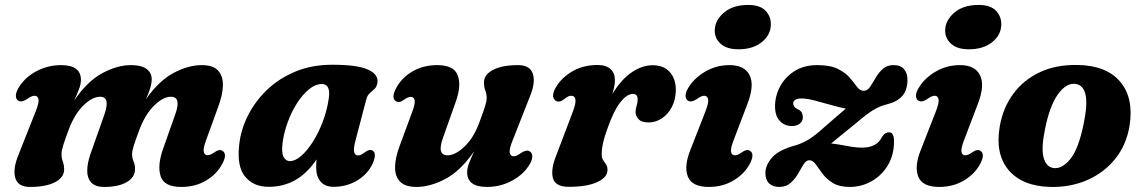

<svg xmlns="http://www.w3.org/2000/svg" viewBox="-20 -743 4619 777"><path d="M346 -119.5 402.5 -279.5Q427.5 -351.5 385.5 -351.5Q353 -351.5 316.8 -315.5Q280.5 -279.5 257 -215.5Q242.5 -176.5 235.8 -155Q229 -133.5 229 -119Q229 -103 234.2 -89Q239.5 -75 239.5 -57.5Q239.5 -25 203 -5.8Q166.5 13.5 101.5 13.5Q53 13.5 42 -22.5Q31 -58.5 55 -117L123.5 -290Q138.5 -327 135.8 -341.2Q133 -355.5 119.5 -355.5Q108 -355.5 88.5 -341.5Q67.5 -327.5 54 -335.5Q44.5 -341 44.2 -355Q44 -369 55 -387.5Q79.5 -429 126.2 -454.2Q173 -479.5 227.5 -479.5Q307.5 -479.5 307.5 -419.5Q307.5 -402 299.2 -380.8Q291 -359.5 279.5 -335.5Q333.5 -414.5 394.2 -447Q455 -479.5 510 -479.5Q552.5 -479.5 573.2 -464Q594 -448.5 594 -421.5Q593.5 -403.5 587 -383.5Q580.5 -363.5 571 -342Q623.5 -416.5 682.8 -448Q742 -479.5 796.5 -479.5Q842.5 -479.5 862.8 -457.2Q883 -435 882 -397Q881 -359 863.5 -312L814.5 -177Q802 -144 804.5 -129.5Q807 -115 820 -115Q832 -115 849 -127.5Q868.5 -141 880.5 -132.5Q901 -119.5 879.5 -80Q857.5 -38 813.8 -12.2Q770 13.5 713.5 13.5Q645 13.5 630.5 -28.8Q616 -71 639 -138L689 -279.5Q715 -351.5 671.5 -351.5Q639.5 -351.5 602.5 -314.5Q565.5 -277.5 541.5 -211Q527 -172 520.8 -151.5Q514.5 -131 514.5 -119.5Q514.5 -103 520.8 -89Q527 -75 526.5 -58Q526 -25 492.5 -5.8Q459 13.5 402.5 13.5Q365 13.5 348.8 -4.8Q332.5 -23 333 -53.2Q333.5 -83.5 346 -119.5Z M1418 -172Q1410 -141.5 1413.2 -127.8Q1416.5 -114 1428.5 -114Q1436.5 -114 1442.8 -117.5Q1449 -121 1458.5 -128Q1475 -140.5 1487 -134Q1506 -123.5 1489 -83Q1469.5 -39.5 1426.5 -13.2Q1383.5 13 1330 13Q1295.5 13 1277.5 -8Q1259.5 -29 1259.5 -66Q1259.5 -82.5 1261 -98Q1187.5 13 1067.5 13Q1005.5 13 971.8 -28.5Q938 -70 948 -156.5Q954 -216.5 982.8 -274.2Q1011.5 -332 1060 -378.8Q1108.5 -425.5 1175.2 -453.2Q1242 -481 1324.5 -481Q1426 -481 1468.8 -461.5Q1511.5 -442 1507.5 -410.5Q1505.5 -392.5 1496.2 -383.8Q1487 -375 1477 -366.5Q1467 -358 1462.5 -341.5ZM1123.5 -165Q1118.5 -124 1127.8 -107.5Q1137 -91 1153.5 -91Q1174.5 -91 1198.8 -112Q1223 -133 1246 -169Q1269 -205 1286.2 -250.5Q1303.5 -296 1310.5 -344.5Q1319 -403 1282.5 -403Q1256.5 -403 1230.5 -381.8Q1204.5 -360.5 1182.2 -325.8Q1160 -291 1144.5 -249Q1129 -207 1123.5 -165Z M2124 -130.5Q2133.5 -125 2134 -110.8Q2134.5 -96.5 2123.5 -78Q2099 -37 2052.2 -11.8Q2005.5 13.5 1950.5 13.5Q1870.5 13.5 1870.5 -46Q1870.5 -63.5 1879 -84.8Q1887.5 -106 1899 -131Q1843.5 -51 1782.2 -18.8Q1721 13.5 1665.5 13.5Q1619.5 13.5 1598.8 -8.2Q1578 -30 1578.8 -67.8Q1579.5 -105.5 1598 -154.5L1648.5 -291Q1660.5 -323 1658 -337Q1655.5 -351 1642.5 -351Q1631 -351 1613.5 -338.5Q1595 -324.5 1582 -333.5Q1562 -346.5 1583 -386Q1605 -428 1649 -453.8Q1693 -479.5 1749 -479.5Q1817 -479.5 1832.5 -438Q1848 -396.5 1824 -330L1773.5 -187.5Q1746.5 -114.5 1791 -114.5Q1823 -114.5 1860.8 -150.8Q1898.5 -187 1921.5 -252Q1936 -291 1942.8 -312Q1949.5 -333 1949.5 -347Q1949.5 -362.5 1944 -376.8Q1938.5 -391 1938.5 -409Q1938.5 -441 1975.2 -460.2Q2012 -479.5 2077 -479.5Q2125 -479.5 2136.5 -444Q2148 -408.5 2123.5 -350L2055 -176Q2040 -139 2042.8 -124.8Q2045.5 -110.5 2059 -110.5Q2070 -110.5 2089.5 -124.5Q2110.5 -138.5 2124 -130.5Z M2235 -332.5Q2225.5 -335 2220.2 -346Q2215 -357 2223 -376.5Q2241.5 -419 2288.5 -449.5Q2335.5 -480 2398 -480Q2432.5 -480 2450.5 -463.8Q2468.5 -447.5 2468.5 -418.5Q2468.5 -407 2465.8 -392.8Q2463 -378.5 2458.5 -363Q2493.5 -421 2536 -450Q2578.5 -479 2621 -479Q2666 -479 2690.8 -451.2Q2715.5 -423.5 2715 -377Q2714 -338 2698.2 -308.8Q2682.5 -279.5 2657.8 -263.5Q2633 -247.5 2605.5 -247.5Q2576 -247.5 2564 -261Q2552 -274.5 2552 -288.5Q2552 -302 2556.2 -314.5Q2560.5 -327 2560.5 -341Q2560.5 -363 2541.5 -363Q2517 -363 2490 -328.5Q2463 -294 2437.5 -220.5Q2424.5 -184.5 2419.8 -161.8Q2415 -139 2415 -119.5Q2415 -104 2421 -94.8Q2427 -85.5 2432.8 -77Q2438.5 -68.5 2438.5 -55.5Q2438.5 -25.5 2397.2 -6.2Q2356 13 2282 13Q2227 13 2217.5 -22.5Q2208 -58 2232.5 -118L2297.5 -289Q2323.5 -355.5 2291 -355.5Q2279.5 -355.5 2265 -343Q2248 -329 2235 -332.5Z M2968.5 -543.5Q2921 -543.5 2896.2 -566Q2871.5 -588.5 2872.5 -621Q2873.5 -661 2909.8 -692Q2946 -723 3007.5 -723Q3056 -723 3078.2 -699.5Q3100.5 -676 3099.5 -642.5Q3098.5 -601 3062.5 -572.2Q3026.5 -543.5 2968.5 -543.5ZM2949 -176Q2936 -142.5 2938.5 -128.5Q2941 -114.5 2954.5 -114.5Q2965.5 -114.5 2983.5 -127.5Q3002.5 -141 3015.5 -132.5Q3035 -119.5 3014.5 -80Q2992 -38.5 2948.2 -12.5Q2904.5 13.5 2848.5 13.5Q2780.5 13.5 2763.8 -28Q2747 -69.5 2774 -136.5L2834 -290Q2848.5 -327 2845.8 -341.2Q2843 -355.5 2829.5 -355.5Q2818.5 -355.5 2799 -341.5Q2778 -327.5 2764.5 -335.5Q2755 -341 2754.5 -355Q2754 -369 2765.5 -387.5Q2788.5 -426.5 2833.5 -453Q2878.5 -479.5 2932.5 -479.5Q2993.5 -479.5 3013.8 -438.2Q3034 -397 3004 -320.5Z M3598 -171.5Q3598 -116 3573.2 -74.5Q3548.5 -33 3507.5 -9.8Q3466.5 13.5 3419 13.5Q3376 13.5 3350 -2.8Q3324 -19 3308.2 -40.5Q3292.5 -62 3281 -78.2Q3269.5 -94.5 3255 -94.5Q3242.5 -94.5 3232.2 -78.2Q3222 -62 3210 -40.8Q3198 -19.5 3179.8 -3Q3161.5 13.5 3133 13.5Q3107.5 13.5 3092.5 -0.8Q3077.5 -15 3077.5 -43Q3077.5 -74.5 3104.5 -105.5Q3131.5 -136.5 3198.5 -154.5Q3228.5 -163.5 3254.8 -180Q3281 -196.5 3315.5 -228Q3345 -254 3366.8 -272.5Q3388.5 -291 3403 -303.5Q3377 -308.5 3343 -318.2Q3309 -328 3277 -336.2Q3245 -344.5 3225 -344.5Q3190 -344.5 3190 -324Q3190 -318.5 3194 -312.2Q3198 -306 3209 -300.5Q3220.5 -295.5 3224.8 -287Q3229 -278.5 3229 -268.5Q3229 -252 3216.5 -242.5Q3204 -233 3185.5 -233Q3155 -233 3135.8 -253.5Q3116.5 -274 3116.5 -313Q3116.5 -354.5 3136.8 -392.8Q3157 -431 3195.2 -455.2Q3233.5 -479.5 3287 -479.5Q3340.5 -479.5 3371.5 -463.8Q3402.5 -448 3419.8 -427.5Q3437 -407 3448.5 -391.2Q3460 -375.5 3475.5 -375.5Q3490 -375.5 3500.8 -391.2Q3511.5 -407 3523.2 -427.5Q3535 -448 3552 -463.8Q3569 -479.5 3596.5 -479.5Q3625 -479.5 3639 -462.5Q3653 -445.5 3652.5 -417.5Q3651.5 -377 3630.8 -353.8Q3610 -330.5 3566.5 -320Q3538.5 -313 3511 -295.8Q3483.5 -278.5 3445.5 -245.5Q3406 -213.5 3382 -194Q3358 -174.5 3343.5 -162.5Q3370.5 -159.5 3406.5 -152.5Q3442.5 -145.5 3468.5 -145.5Q3528 -145.5 3549 -188Q3556 -199.5 3563 -203.5Q3570 -207.5 3578 -207.5Q3598 -207.5 3598 -171.5Z M3901 -543.5Q3853.5 -543.5 3828.8 -566Q3804 -588.5 3805 -621Q3806 -661 3842.2 -692Q3878.5 -723 3940 -723Q3988.5 -723 4010.8 -699.5Q4033 -676 4032 -642.5Q4031 -601 3995 -572.2Q3959 -543.5 3901 -543.5ZM3881.5 -176Q3868.5 -142.5 3871 -128.5Q3873.5 -114.5 3887 -114.5Q3898 -114.5 3916 -127.5Q3935 -141 3948 -132.5Q3967.5 -119.5 3947 -80Q3924.5 -38.5 3880.8 -12.5Q3837 13.5 3781 13.5Q3713 13.5 3696.2 -28Q3679.5 -69.5 3706.5 -136.5L3766.5 -290Q3781 -327 3778.2 -341.2Q3775.5 -355.5 3762 -355.5Q3751 -355.5 3731.5 -341.5Q3710.5 -327.5 3697 -335.5Q3687.5 -341 3687 -355Q3686.5 -369 3698 -387.5Q3721 -426.5 3766 -453Q3811 -479.5 3865 -479.5Q3926 -479.5 3946.2 -438.2Q3966.5 -397 3936.5 -320.5Z M4343 -480Q4459 -477.5 4514 -411.5Q4569 -345.5 4551 -233.5Q4538.5 -156.5 4493.2 -100.2Q4448 -44 4379.8 -14.2Q4311.5 15.5 4230 13.5Q4116.5 10.5 4061.5 -55Q4006.5 -120.5 4026 -232Q4038.5 -305.5 4079.8 -362.2Q4121 -419 4187.5 -450.5Q4254 -482 4343 -480ZM4244 -63Q4277.5 -58.5 4310.8 -98.5Q4344 -138.5 4365 -239.5Q4382 -321 4373 -360Q4364 -399 4332.5 -403.5Q4295 -408 4261.8 -362Q4228.5 -316 4209.5 -223Q4193 -144 4203.2 -105.5Q4213.5 -67 4244 -63Z"/></svg>

Font: Fraunces 9pt S050
Style: Bold Italic
Weight: 700
Italic angle: -16°
Version: Version 1.000; ttfautohint (v1.8.3)